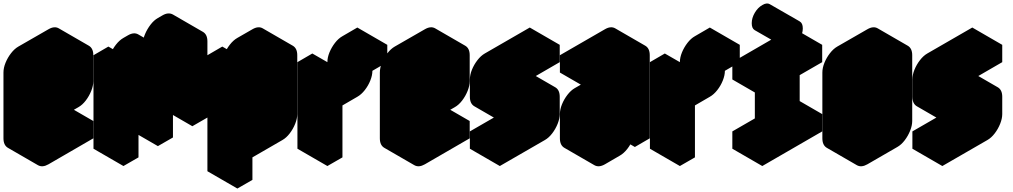

<svg xmlns="http://www.w3.org/2000/svg" viewBox="-63 -909 5853 1109"><path d="M217 -540 390 -640Q424 -660 450 -645Q476 -630 476 -590V-440Q476 -414 464 -384Q452 -354 432.5 -328.5Q413 -303 390 -290L303 -240Q269 -220 243 -235Q217 -250 217 -290V-60L476 -210V-110L217 40Q182 60 156 45Q130 30 130 -10V-390Q130 -417 142 -446.5Q154 -476 174 -501.5Q194 -527 217 -540ZM390 -540 217 -440V-290L390 -390ZM476 -210 217 -60 43 -160 303 -310ZM390 -540V-390L217 -490V-640ZM217 -290Q217 -250 243 -235L69 -335Q43 -350 43 -390ZM390 -390 217 -290 43 -390 217 -490ZM450 -645Q424 -660 390 -640L217 -540Q194 -527 174 -501.5Q154 -476 142 -446.5Q130 -417 130 -390V-10Q130 30 156 45L-17 -55Q-43 -70 -43 -110V-490Q-43 -517 -31 -546.5Q-19 -576 0.7 -601.5Q20.4 -627 43 -640L217 -740Q251.4 -760 277 -745Z M650 -490 737 -540V-440Q737 -467 749 -496.5Q761 -526 780.5 -551.5Q800 -577 823 -590L849 -605Q884 -625 910 -610Q936 -595 936 -555Q936 -582 948 -611.5Q960 -641 979.5 -666.5Q999 -692 1022 -705L1048 -720Q1083 -740 1109 -725Q1135 -710 1135 -670V-230L1048 -180V-620L936 -555V-115L849 -65V-505L737 -440V0L650 50ZM1048 -620V-180L875 -280V-720ZM849 -505V-65L676 -165V-605ZM1109 -725Q1083 -740 1048 -720L1022 -705Q999 -692 979.5 -666.5Q960 -641 948 -611.5Q936 -582 936 -555L762 -655Q762 -682 774.5 -711.5Q787 -741 806.5 -766.5Q826 -792 849 -805L875 -820Q909 -840 936 -825ZM650 -490V50L477 -50V-590ZM910 -610Q884 -625 849 -605L823 -590Q800 -577 780.5 -551.5Q761 -526 749 -496.5Q737 -467 737 -440L563 -540Q563 -567 575 -596.5Q587 -626 607 -651.5Q627 -677 650 -690L676 -705Q710.4 -725 736 -710ZM737 -540 650 -490 477 -590 563 -640Z M1481 -590 1568 -640Q1602 -660 1628 -645Q1654 -630 1654 -590V-250Q1654 -224 1642 -194Q1630 -164 1610.5 -138.5Q1591 -113 1568 -100L1395 0V130L1308 180V-490L1395 -540V-440Q1395 -467 1407 -496.5Q1419 -526 1438.5 -551.5Q1458 -577 1481 -590ZM1568 -540 1395 -440V-100L1568 -200ZM1568 -540V-200L1395 -300V-640ZM1568 -200 1395 -100 1221 -200 1395 -300ZM1628 -645Q1602 -660 1568 -640L1481 -590Q1458 -577 1438.5 -551.5Q1419 -526 1407 -496.5Q1395 -467 1395 -440L1221 -540Q1221 -567 1233 -596.5Q1245 -626 1265 -651.5Q1285 -677 1308 -690L1395 -740Q1429.4 -760 1455 -745ZM1308 -490V180L1135 80V-590ZM1395 -540 1308 -490 1135 -590 1221 -640Z M1828 -450 1915 -500V-400L2001 -450Q2001 -477 2013 -506.5Q2025 -536 2045 -561.5Q2065 -587 2088 -600L2174 -650V-550L2088 -500Q2088 -474 2076 -444Q2064 -414 2044 -388.5Q2024 -363 2001 -350L1915 -300V0L1828 50ZM1828 -450V50L1655 -50V-550ZM2174 -650 2088 -600Q2065 -587 2045 -561.5Q2025 -536 2013 -506.5Q2001 -477 2001 -450L1828 -550Q1828 -577 1840.1 -606.5Q1852.3 -636 1872 -661.5Q1891.7 -687 1915 -700L2001 -750ZM2001 -450 1915 -400 1741 -500 1828 -550ZM1915 -500 1828 -450 1655 -550 1741 -600Z M2391 -540 2564 -640Q2598 -660 2624 -645Q2650 -630 2650 -590V-440Q2650 -414 2638 -384Q2626 -354 2606.5 -328.5Q2587 -303 2564 -290L2477 -240Q2443 -220 2417 -235Q2391 -250 2391 -290V-60L2650 -210V-110L2391 40Q2356 60 2330 45Q2304 30 2304 -10V-390Q2304 -417 2316 -446.5Q2328 -476 2348 -501.5Q2368 -527 2391 -540ZM2564 -540 2391 -440V-290L2564 -390ZM2650 -210 2391 -60 2217 -160 2477 -310ZM2564 -540V-390L2391 -490V-640ZM2391 -290Q2391 -250 2417 -235L2243 -335Q2217 -350 2217 -390ZM2564 -390 2391 -290 2217 -390 2391 -490ZM2624 -645Q2598 -660 2564 -640L2391 -540Q2368 -527 2348 -501.5Q2328 -476 2316 -446.5Q2304 -417 2304 -390V-10Q2304 30 2330 45L2157 -55Q2131 -70 2131 -110V-490Q2131 -517 2143 -546.5Q2155 -576 2174.7 -601.5Q2194.4 -627 2217 -640L2391 -740Q2425.4 -760 2451 -745Z M2911 -200Q2876 -180 2850 -195Q2824 -210 2824 -250V-350Q2824 -377 2836 -406.5Q2848 -436 2868 -461.5Q2888 -487 2911 -500L3170 -650V-550L2911 -400V-300L3084 -400Q3118 -420 3144 -405Q3170 -390 3170 -350V-250Q3170 -224 3158 -194Q3146 -164 3126.5 -138.5Q3107 -113 3084 -100L2824 50V-50L3084 -200V-300ZM3084 -300V-200L2911 -300V-400ZM3084 -200 2824 -50 2651 -150 2911 -300ZM2824 -50V50L2651 -50V-150ZM3144 -405Q3118 -420 3084 -400L2911 -300L2737 -400L2911 -500Q2945 -520 2971 -505ZM3170 -650 2911 -500Q2888 -487 2868 -461.5Q2848 -436 2836 -406.5Q2824 -377 2824 -350V-250Q2824 -210 2850 -195L2677 -295Q2651 -310 2651 -350V-450Q2651 -477 2663 -506.5Q2675 -536 2694.7 -561.5Q2714.4 -587 2737 -600L2997 -750Z M3344 -490 3604 -640Q3638 -660 3664 -645Q3690 -630 3690 -590V-110L3604 -60V-160Q3604 -134 3592 -104Q3580 -74 3560 -48.5Q3540 -23 3517 -10L3431 40Q3396 60 3370 45Q3344 30 3344 -10V-150Q3344 -177 3356 -206.5Q3368 -236 3388 -261.5Q3408 -287 3431 -300L3604 -400V-540L3344 -390ZM3431 -60 3604 -160V-300L3431 -200ZM3604 -540V-400L3431 -500V-640ZM3604 -160V-60L3431 -160V-260ZM3604 -300V-160L3431 -260V-400ZM3604 -160 3431 -60 3257 -160 3431 -260ZM3604 -400 3431 -300Q3408 -287 3388 -261.5Q3368 -236 3356 -206.5Q3344 -177 3344 -150V-10Q3344 30 3370 45L3197 -55Q3171 -70 3171 -110V-250Q3171 -277 3183 -306.5Q3195 -336 3214.7 -361.5Q3234.4 -387 3257 -400L3431 -500ZM3664 -645Q3638 -660 3604 -640L3344 -490L3171 -590L3431 -740Q3465 -760 3491 -745ZM3344 -490V-390L3171 -490V-590Z M3864 -450 3951 -500V-400L4037 -450Q4037 -477 4049 -506.5Q4061 -536 4081 -561.5Q4101 -587 4124 -600L4210 -650V-550L4124 -500Q4124 -474 4112 -444Q4100 -414 4080 -388.5Q4060 -363 4037 -350L3951 -300V0L3864 50ZM3864 -450V50L3691 -50V-550ZM4210 -650 4124 -600Q4101 -587 4081 -561.5Q4061 -536 4049 -506.5Q4037 -477 4037 -450L3864 -550Q3864 -577 3876.1 -606.5Q3888.3 -636 3908 -661.5Q3927.7 -687 3951 -700L4037 -750ZM4037 -450 3951 -400 3777 -500 3864 -550ZM3951 -500 3864 -450 3691 -550 3777 -600Z M4470 -125V-425L4340 -350V-450L4686 -650V-550L4556 -475V-175L4686 -250V-150L4340 50V-50ZM4513 -640Q4487 -625 4469.5 -635Q4452 -645 4452 -675Q4452 -705 4469.5 -735Q4487 -765 4513 -780Q4539 -795 4556.5 -785Q4574 -775 4574 -745Q4574 -715 4556.5 -685Q4539 -655 4513 -640ZM4470 -125 4340 -50 4167 -150 4297 -225ZM4340 -50V50L4167 -50V-150ZM4686 -250 4556 -175 4383 -275 4513 -350ZM4470 -425V-125L4297 -225V-525ZM4686 -650 4340 -450 4167 -550 4513 -750ZM4340 -450V-350L4167 -450V-550ZM4557 -785Q4539 -795 4513 -780Q4487 -765 4469.5 -735Q4452 -705 4452 -675Q4452 -645 4470 -635L4296 -735Q4279 -745 4279 -775Q4279 -805 4296.5 -835Q4314 -865 4340.5 -880Q4366 -895 4383 -885Z M4947 -540 5120 -640Q5154 -660 5180 -645Q5206 -630 5206 -590V-210Q5206 -184 5194 -154Q5182 -124 5162.5 -98.5Q5143 -73 5120 -60L4947 40Q4912 60 4886 45Q4860 30 4860 -10V-390Q4860 -417 4872 -446.5Q4884 -476 4904 -501.5Q4924 -527 4947 -540ZM4947 -60 5120 -160V-540L4947 -440ZM5120 -540V-160L4947 -260V-640ZM5120 -160 4947 -60 4773 -160 4947 -260ZM5180 -645Q5154 -660 5120 -640L4947 -540Q4924 -527 4904 -501.5Q4884 -476 4872 -446.5Q4860 -417 4860 -390V-10Q4860 30 4886 45L4713 -55Q4687 -70 4687 -110V-490Q4687 -517 4699 -546.5Q4711 -576 4730.7 -601.5Q4750.4 -627 4773 -640L4947 -740Q4981.4 -760 5007 -745Z M5467 -200Q5432 -180 5406 -195Q5380 -210 5380 -250V-350Q5380 -377 5392 -406.5Q5404 -436 5424 -461.5Q5444 -487 5467 -500L5726 -650V-550L5467 -400V-300L5640 -400Q5674 -420 5700 -405Q5726 -390 5726 -350V-250Q5726 -224 5714 -194Q5702 -164 5682.5 -138.5Q5663 -113 5640 -100L5380 50V-50L5640 -200V-300ZM5640 -300V-200L5467 -300V-400ZM5640 -200 5380 -50 5207 -150 5467 -300ZM5380 -50V50L5207 -50V-150ZM5700 -405Q5674 -420 5640 -400L5467 -300L5293 -400L5467 -500Q5501 -520 5527 -505ZM5726 -650 5467 -500Q5444 -487 5424 -461.5Q5404 -436 5392 -406.5Q5380 -377 5380 -350V-250Q5380 -210 5406 -195L5233 -295Q5207 -310 5207 -350V-450Q5207 -477 5219 -506.5Q5231 -536 5250.7 -561.5Q5270.4 -587 5293 -600L5553 -750Z"/></svg>

Font: Nabla Normal
Style: Regular
Weight: 400
Designer: Arthur Reinders Folmer
Version: Version 1.000